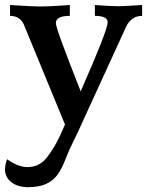

<svg xmlns="http://www.w3.org/2000/svg" viewBox="-30 -493 606 778"><path d="M78.6 265.6Q38.6 263.7 14.9 244.4Q-8.8 225.1 -9.8 195.3Q-9.3 170.9 -1 152.3Q43.9 184.1 80.6 184.1Q129.9 184.1 160.2 144.8Q190.4 105.5 211.9 59.6L233.4 11.7L70.8 -383.3Q55.7 -428.7 10.7 -428.7V-472.7Q103.5 -466.8 127 -466.8Q176.8 -466.8 252.9 -472.7V-428.7Q196.3 -428.7 196.3 -399.4Q196.3 -377 296.9 -123Q406.2 -371.1 406.2 -402.3Q406.2 -428.7 354.5 -428.7V-472.7Q418 -467.8 453.1 -467.8Q467.8 -467.8 545.9 -472.7V-428.7Q503.9 -428.7 482.4 -387.7L286.1 41Q250 113.3 235.1 152.6Q220.2 191.9 202.4 215.8Q184.6 239.7 156 252.7Q127.4 265.6 78.6 265.6Z"/></svg>

Font: Kelvinch
Style: Bold
Weight: 700
Designer: Paul James Miller
Foundry: High-Logic / Made with FontCreator
Version: Version 3.501;March 28, 2021;FontCreator 13.0.0.2683 64-bit